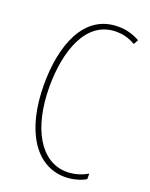

<svg xmlns="http://www.w3.org/2000/svg" viewBox="-139 -798 692 883"><g transform="rotate(20 207.5 -357.0)"><path d="M285 -699C312 -699 346 -693 378 -673L391 -696C357 -715 323 -724 285 -724C117 -724 54 -548 54 -358C54 -131 147 10 289 10C327 10 365 -1 390 -16V-43C370 -31 334 -15 289 -15C161 -15 81 -154 81 -357C81 -529 136 -699 285 -699Z"/></g></svg>

Font: Noto Sans Oriya ExtCond Thin
Style: Regular
Weight: 100
Width: 2
Designer: Amélie Bonet and Sol Matas
Foundry: Google LLC
Version: Version 2.006